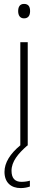

<svg xmlns="http://www.w3.org/2000/svg" viewBox="-20 -745 245 983"><path d="M103 -725C81 -725 73 -709 73 -688C73 -667 82 -651 103 -651C125 -651 134 -666 134 -688C134 -709 127 -725 103 -725ZM39 129C39 82 73 41 120 0H122V-529H84V-1C32 42 3 88 3 135C3 189 36 218 86 218C105 218 122 214 133 210V180C124 183 107 186 90 186C56 186 39 167 39 129Z"/></svg>

Font: Noto Sans Devanagari UI SemiCondensed ExtraLight
Style: Regular
Weight: 200
Width: 4
Designer: Jelle Bosma - Monotype Design Team
Foundry: Monotype Imaging Inc.
Version: Version 2.004